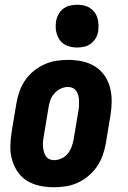

<svg xmlns="http://www.w3.org/2000/svg" viewBox="-20 -780 540 808"><path d="M207 8Q177 8 148 2Q119 -4 95 -18.5Q71 -33 55 -56Q39 -79 31 -107Q23 -135 23.5 -164.5Q24 -194 29 -225L49 -345Q53 -369 61.5 -394Q70 -419 85 -441Q100 -463 121 -480.5Q142 -498 166.5 -509Q191 -520 216 -524Q241 -528 266 -528Q296 -528 325 -522Q354 -516 378 -501.5Q402 -487 418.5 -464Q435 -441 442.5 -413Q450 -385 450 -355.5Q450 -326 445 -295L425 -175Q421 -151 412 -126Q403 -101 388 -79Q373 -57 352 -39.5Q331 -22 307 -11Q283 0 257.5 4Q232 8 207 8ZM207 -106Q223 -106 239 -113.5Q255 -121 265.5 -134Q276 -147 281.5 -162.5Q287 -178 290 -194L310 -314Q312 -325 312.5 -336Q313 -347 312.5 -357.5Q312 -368 309.5 -378Q307 -388 301.5 -396.5Q296 -405 286.5 -409.5Q277 -414 266 -414Q250 -414 234.5 -406.5Q219 -399 208 -386Q197 -373 191.5 -357.5Q186 -342 184 -326L164 -206Q162 -195 161 -184Q160 -173 161 -162.5Q162 -152 164.5 -142Q167 -132 172.5 -123.5Q178 -115 187 -110.5Q196 -106 207 -106ZM305 -580Q291 -580 277 -583Q263 -586 251 -593.5Q239 -601 231.5 -611.5Q224 -622 219.5 -635.5Q215 -649 214.5 -663Q214 -677 216 -692Q219 -707 226.5 -720.5Q234 -734 246.5 -743.5Q259 -753 274.5 -756.5Q290 -760 305 -760Q319 -760 333 -757Q347 -754 358.5 -746.5Q370 -739 378 -728.5Q386 -718 390 -704.5Q394 -691 394.5 -677Q395 -663 393 -648Q391 -633 383 -619.5Q375 -606 362.5 -596.5Q350 -587 335 -583.5Q320 -580 305 -580Z"/></svg>

Font: Iosevka Heavy Oblique
Style: Regular
Weight: 900
Italic angle: -9°
Monospace: yes
Designer: Belleve Invis
Foundry: Belleve Invis
Version: Version 32.5.0; ttfautohint (v1.8.4)